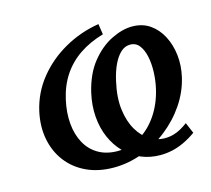

<svg xmlns="http://www.w3.org/2000/svg" viewBox="-99 -793 1018 925"><g transform="rotate(-15 409.5 -330.5)"><path d="M360 13Q284 13 225 -14.5Q166 -42 128.5 -91Q91 -140 78.5 -204.5Q66 -269 82 -342Q102 -430 157.5 -499Q213 -568 293 -613.5Q373 -659 466 -674L474 -621Q405 -601 353.5 -566Q302 -531 268.5 -480.5Q235 -430 220 -363Q206 -300 211 -245Q216 -190 239 -148Q262 -106 302.5 -82.5Q343 -59 398 -59Q460 -59 512 -90.5Q564 -122 600.5 -176.5Q637 -231 653 -301Q662 -340 663.5 -382Q665 -424 657.5 -459.5Q650 -495 633 -517Q616 -539 587 -539Q561 -539 540 -519.5Q519 -500 503 -466Q487 -432 477 -387Q459 -308 467 -247Q475 -186 500 -144Q525 -102 560 -81Q595 -60 632 -60Q657 -60 677.5 -66Q698 -72 715.5 -82Q733 -92 749 -104L772 -50Q741 -28 711 -14Q681 0 651.5 6.5Q622 13 592 13Q540 13 495.5 -6Q451 -25 417 -60Q383 -95 362.5 -142Q342 -189 337.5 -245.5Q333 -302 347 -364Q368 -453 413.5 -509.5Q459 -566 514.5 -593.5Q570 -621 619 -621Q670 -621 707 -595.5Q744 -570 766.5 -527Q789 -484 795 -431Q801 -378 788 -322Q772 -253 731 -192.5Q690 -132 631 -85.5Q572 -39 502 -13Q432 13 360 13Z"/></g></svg>

Font: Ysabeau
Style: Bold Italic
Weight: 700
Italic angle: -12°
Designer: Christian Thalmann (Catharsis Fonts)
Version: Version 2.002